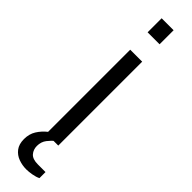

<svg xmlns="http://www.w3.org/2000/svg" viewBox="-313 -699 851 851"><g transform="rotate(45 112.5 -274.0)"><path d="M75 -635V-723H150V-635ZM75 0V-526H150V0ZM124 175Q99 175 75.5 166.5Q52 158 37 138.5Q22 119 22 87Q22 55 37 31Q52 7 76 -12H127V-6Q113 5 98.5 23.5Q84 42 84 68Q84 91 98 107Q112 123 145 123H193V161Q179 168 159 171.5Q139 175 124 175Z"/></g></svg>

Font: Archivo SemiExpanded Light
Style: Regular
Weight: 300
Width: 6
Designer: Hector Gatti
Foundry: Omnibus-Type
Version: Version 2.001